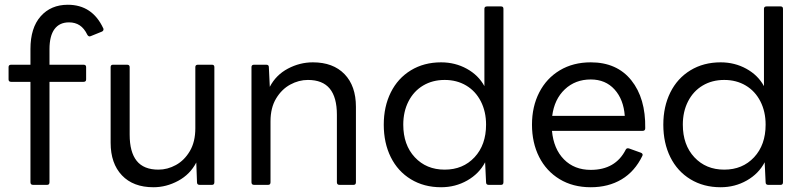

<svg xmlns="http://www.w3.org/2000/svg" viewBox="-20 -777 3389 807"><path d="M119 0Q108 0 108 -11V-433H27Q16 -433 16 -443V-495Q16 -505 27 -505H108V-571Q108 -660 151 -708.5Q194 -757 265 -757Q368 -757 414 -658Q415 -657 415 -654Q415 -647 408 -644L361 -625L357 -624Q351 -624 347 -631Q334 -658 315 -670.5Q296 -683 270 -683Q230 -683 209 -654.5Q188 -626 188 -570V-505H331Q342 -505 342 -495V-443Q342 -433 331 -433H188V-11Q188 0 178 0Z M445 -177V-495Q445 -505 455 -505H514Q525 -505 525 -495V-211Q525 -138 554.5 -101Q584 -64 646 -64Q684 -64 719.5 -83.5Q755 -103 778 -142Q801 -181 801 -238V-495Q801 -505 812 -505H871Q881 -505 881 -495V-11Q881 0 871 0H819Q808 0 808 -11L805 -94Q779 -44 729 -17Q679 10 625 10Q540 10 492.5 -40Q445 -90 445 -177Z M1048 0Q1037 0 1037 -11V-495Q1037 -505 1048 -505H1099Q1110 -505 1110 -495L1114 -412Q1140 -462 1190 -488.5Q1240 -515 1295 -515Q1380 -515 1428 -465.5Q1476 -416 1476 -328V-11Q1476 0 1466 0H1407Q1396 0 1396 -11V-295Q1396 -368 1366 -404.5Q1336 -441 1274 -441Q1236 -441 1200 -421.5Q1164 -402 1140.5 -363Q1117 -324 1117 -267V-11Q1117 0 1107 0Z M1593 -253Q1593 -329 1622.5 -388.5Q1652 -448 1707 -481.5Q1762 -515 1834 -515Q1893 -515 1942 -488Q1991 -461 2016 -415V-740Q2016 -750 2027 -750H2086Q2096 -750 2096 -740V-11Q2096 0 2086 0H2034Q2023 0 2023 -11L2019 -95Q1994 -47 1944 -18.5Q1894 10 1834 10Q1762 10 1707 -23.5Q1652 -57 1622.5 -116.5Q1593 -176 1593 -253ZM2023 -253Q2023 -308 2001 -351Q1979 -394 1939.5 -417.5Q1900 -441 1849 -441Q1798 -441 1758.5 -417.5Q1719 -394 1697 -351Q1675 -308 1675 -253Q1675 -168 1723.5 -116Q1772 -64 1849 -64Q1926 -64 1974.5 -116Q2023 -168 2023 -253Z M2216 -253Q2216 -329 2246.5 -388.5Q2277 -448 2333 -481.5Q2389 -515 2463 -515Q2573 -515 2633.5 -439.5Q2694 -364 2692 -238Q2692 -227 2681 -227H2300Q2307 -151 2350.5 -107Q2394 -63 2463 -63Q2567 -63 2610 -148Q2614 -156 2624 -153L2674 -135Q2679 -133 2680.5 -129.5Q2682 -126 2680 -122Q2648 -56 2592.5 -23Q2537 10 2463 10Q2388 10 2332 -24Q2276 -58 2246 -117.5Q2216 -177 2216 -253ZM2606 -290Q2601 -359 2563 -401Q2525 -443 2463 -443Q2398 -443 2354 -401.5Q2310 -360 2301 -290Z M2768 -253Q2768 -329 2797.5 -388.5Q2827 -448 2882 -481.5Q2937 -515 3009 -515Q3068 -515 3117 -488Q3166 -461 3191 -415V-740Q3191 -750 3202 -750H3261Q3271 -750 3271 -740V-11Q3271 0 3261 0H3209Q3198 0 3198 -11L3194 -95Q3169 -47 3119 -18.5Q3069 10 3009 10Q2937 10 2882 -23.5Q2827 -57 2797.5 -116.5Q2768 -176 2768 -253ZM3198 -253Q3198 -308 3176 -351Q3154 -394 3114.5 -417.5Q3075 -441 3024 -441Q2973 -441 2933.5 -417.5Q2894 -394 2872 -351Q2850 -308 2850 -253Q2850 -168 2898.5 -116Q2947 -64 3024 -64Q3101 -64 3149.5 -116Q3198 -168 3198 -253Z"/></svg>

Font: LINE Seed Sans KR Regular
Style: Regular
Weight: 400
Designer: LINE VX Design & Sandoll Inc & Dalton Maag Ltd
Foundry: Sandoll Inc.
Version: Version 1.000